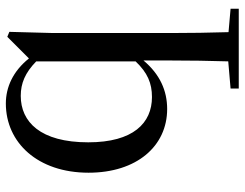

<svg xmlns="http://www.w3.org/2000/svg" viewBox="-110 -467 837 657"><g transform="rotate(-90 308.5 -138.5)"><path d="M426 260H607V232L527 225C525 159 524 94 524 29V-376L528 -525L511 -532L437 -458C393 -513 338 -537 283 -537C149 -537 46 -428 46 -254C46 -89 137 15 264 15C327 15 383 -10 430 -66V29C430 94 429 159 427 224L334 232V260ZM427 -93C388 -52 352 -37 305 -37C216 -37 150 -101 150 -255C150 -419 220 -486 309 -486C352 -486 388 -471 427 -433Z"/></g></svg>

Font: Noto Serif TC Medium
Style: Regular
Weight: 500
Designer: Ryoko NISHIZUKA 西塚涼子 (kana & ideographs); Frank Grießhammer (Latin, Greek & Cyrillic); Wenlong ZHANG 张文龙 (bopomofo); San
Foundry: Adobe
Version: Version 2.001;hotconv 1.1.0;makeotfexe 2.6.0